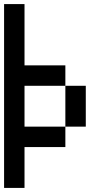

<svg xmlns="http://www.w3.org/2000/svg" viewBox="-20 -920 540 940"><path d="M0 0V-900H100V-600H300V-500H100V-300H300V-200H100V0ZM300 -500H400V-300H300Z"/></svg>

Font: GalmuriMono9 Regular
Style: Regular
Weight: 400
Designer: Lee Minseo (quiple)
Version: Version 2.399;hotconv 1.1.1;makeotfexe 2.6.0 DEVELOPMENT